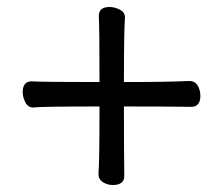

<svg xmlns="http://www.w3.org/2000/svg" viewBox="-20 -521 640 550"><path d="M303 9Q288 9 275 1Q262 -7 262 -23Q265 -53 265 -216Q94 -216 75 -213Q60 -213 52.5 -228Q45 -243 45 -257Q45 -288 71 -288Q99 -286 265 -286Q265 -447 263 -475Q263 -501 294 -501Q308 -501 323 -493.5Q338 -486 338 -471Q335 -434 335 -286Q462 -286 522 -289Q539 -289 546.5 -275.5Q554 -262 554 -247Q554 -215 528 -215Q454 -216 335 -216Q335 -91 336 -17Q336 9 303 9Z"/></svg>

Font: LXGW WenKai Medium
Style: Regular
Weight: 500
Designer: LXGW / Fontworks Inc.
Foundry: LXGW / Fontworks Inc.
Version: Version 1.501; October 10, 2024